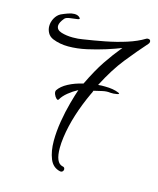

<svg xmlns="http://www.w3.org/2000/svg" viewBox="-92 -592 581 704"><g transform="rotate(15 199.0 -240.5)"><path d="M394 -490Q361 -453 325 -408Q289 -363 255 -297Q262 -298 268 -298Q274 -298 281 -298Q313 -298 334 -289Q343 -285 330 -282.5Q317 -280 306 -281Q292 -283 276.5 -279.5Q261 -276 244 -272Q243 -268 241.5 -265Q240 -262 238 -258Q217 -213 202.5 -167.5Q188 -122 182 -78Q179 -56 179 -38Q179 19 206 25Q215 26 215 35Q215 39 211.5 42.5Q208 46 202 45Q174 39 162.5 10.5Q151 -18 151 -57Q151 -93 157.5 -132Q164 -171 173.5 -205.5Q183 -240 190 -260Q171 -250 154.5 -236.5Q138 -223 130 -209Q127 -203 121 -208.5Q115 -214 111.5 -223Q108 -232 111 -238Q122 -255 146.5 -268Q171 -281 202 -288Q229 -344 253.5 -380.5Q278 -417 306 -451Q284 -442 251 -431.5Q218 -421 182 -413Q146 -405 112 -405Q80 -405 53 -416Q39 -422 32.5 -434Q26 -446 26 -459Q26 -475 34 -489.5Q42 -504 55 -511Q68 -517 81 -521.5Q94 -526 104 -526Q118 -526 125 -518Q131 -512 119.5 -510.5Q108 -509 92.5 -507Q77 -505 72 -499Q57 -481 57 -469Q57 -453 76.5 -447Q96 -441 120 -441Q141 -441 157 -444Q197 -450 238.5 -458Q280 -466 317.5 -478Q355 -490 381 -506Q384 -508 388 -508Q398 -508 398 -499Q398 -494 394 -490Z"/></g></svg>

Font: Ingrid Darling
Style: Regular
Weight: 400
Designer: Robert E. Leuschke
Foundry: Robert E. Leuschke
Version: Version 1.010; ttfautohint (v1.8.3)